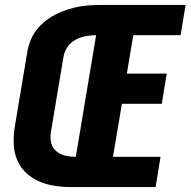

<svg xmlns="http://www.w3.org/2000/svg" viewBox="-20 -755 769 775"><path d="M266 0H608L628 -122H436L472 -336H633L653 -458H492L518 -613H709L729 -735H388Q361 -735 334.5 -733Q308 -731 281 -724.5Q254 -718 228 -707.5Q202 -697 178 -681Q154 -665 135 -643.5Q116 -622 105 -596Q94 -570 90 -544L39 -239Q34 -205 35.5 -171.5Q37 -138 49.5 -108.5Q62 -79 85 -57.5Q108 -36 137.5 -23Q167 -10 200 -5Q233 0 266 0ZM286 -122Q265 -122 244.5 -126.5Q224 -131 208 -144Q192 -157 187 -177Q182 -197 185 -219L236 -524Q239 -545 251.5 -564Q264 -583 284 -594Q304 -605 325.5 -609Q347 -613 368 -613Z"/></svg>

Font: Iosevka Sparkle Heavy
Style: Italic
Weight: 900
Italic angle: -9°
Designer: Belleve Invis
Foundry: Belleve Invis
Version: Version 4.5.0; ttfautohint (v1.8.3)